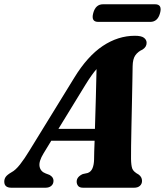

<svg xmlns="http://www.w3.org/2000/svg" viewBox="-54 -879 772 899"><path d="M150 -161Q127 -123.5 131.2 -99.8Q135.5 -76 159.5 -67L178 -60Q196.5 -49.5 196.5 -33Q196.5 -17.5 186.2 -8.8Q176 0 159 0H-0.5Q-34 0 -34 -28.5Q-34 -41 -27.2 -50.8Q-20.5 -60.5 0 -72.5Q18.5 -82 39.8 -109Q61 -136 83 -172.5L294 -515.5Q355.5 -616 427.2 -663.8Q499 -711.5 577.5 -711.5Q608 -711.5 620.2 -702Q632.5 -692.5 632.5 -678.5Q632.5 -659 613.5 -647Q592 -637.5 579.8 -620.2Q567.5 -603 567 -568.5Q566.5 -543 565.8 -497.2Q565 -451.5 563.8 -397Q562.5 -342.5 561.5 -289.2Q560.5 -236 559.8 -194.5Q559 -153 559.5 -135Q560 -104.5 565.2 -89.8Q570.5 -75 595.5 -61.5Q611 -50 611 -32Q611 -18 601.2 -9Q591.5 0 573.5 0H335.5Q318.5 0 311.8 -8.5Q305 -17 305 -28.5Q305 -51 333.5 -64L356.5 -69Q372 -74.5 379 -91Q386 -107.5 386.5 -132.5Q386.5 -147.5 387.2 -170Q388 -192.5 389 -220H186ZM346 -482 219.5 -275.5H390.5Q392.5 -345 394.8 -421.8Q397 -498.5 398 -555.5Q387.5 -543.5 374.8 -525.8Q362 -508 346 -482ZM382.5 -817.5Q393.5 -859 428.5 -859H672Q706.5 -859 695.5 -818Q684.5 -776.5 649.5 -776.5H406Q371.5 -776.5 382.5 -817.5Z"/></svg>

Font: Fraunces 72pt S050
Style: Bold Italic
Weight: 700
Italic angle: -16°
Version: Version 1.000; ttfautohint (v1.8.3)